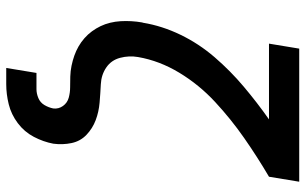

<svg xmlns="http://www.w3.org/2000/svg" viewBox="-202 -573 980 616"><g transform="rotate(90 288.0 -265.0)"><path d="M198 205H250Q282 205 314.5 197Q347 189 375 168Q403 147 419 116.5Q435 86 441 54Q445 24 439 -4.5Q433 -33 412.5 -52.5Q392 -72 365.5 -82Q339 -92 309.5 -94.5Q280 -97 250 -98.5Q220 -100 196.5 -116Q173 -132 165.5 -160.5Q158 -189 163 -218Q175 -287 213.5 -350.5Q252 -414 307 -465Q362 -516 423 -558.5Q484 -601 547 -638L563 -735H136L120 -638H363Q309 -600 258 -557Q207 -514 163.5 -463.5Q120 -413 91.5 -354Q63 -295 53 -234L52 -231Q49 -214 48 -196.5Q47 -179 48 -162Q49 -145 53 -128.5Q57 -112 64 -97.5Q71 -83 80.5 -70Q90 -57 102.5 -46Q115 -35 129 -27Q143 -19 158.5 -13.5Q174 -8 191 -4.5Q208 -1 225.5 -0.5Q243 0 260 0Q277 0 293.5 4.5Q310 9 320 23Q330 37 328 54Q325 69 317 82.5Q309 96 294.5 102Q280 108 266 108H214Z"/></g></svg>

Font: Iosevka Sparkle SmBdObl
Style: Regular
Weight: 600
Italic angle: -9°
Designer: Belleve Invis
Foundry: Belleve Invis
Version: Version 4.5.0; ttfautohint (v1.8.3)